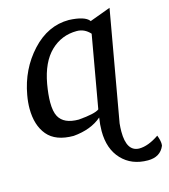

<svg xmlns="http://www.w3.org/2000/svg" viewBox="-139 -820 1063 1209"><g transform="rotate(-15 392.0 -215.5)"><path d="M674.8 279.8Q568.8 279.8 504.4 211.4Q439.9 143.1 439.9 26.4Q439.9 -14.2 447.3 -60.5Q377.4 0 262.2 9.8Q146 9.8 92 -54.4Q38.1 -118.7 38.1 -228Q38.1 -269 46.4 -314.9Q74.7 -475.6 179.4 -589.4Q284.2 -703.1 421.4 -703.1Q524.4 -698.7 552.2 -662.1L551.8 -660.2L689 -710.9L562 8.3Q559.1 37.1 559.1 61.5Q559.1 191.4 640.6 193.4Q699.7 193.4 771 144.5Q784.2 179.2 784.2 202.1Q784.2 208 783.2 213.4Q755.9 279.8 674.8 279.8ZM320.3 -81.1Q426.8 -89.8 455.1 -111.3L538.1 -582.5Q501.5 -623 451.2 -623Q352.1 -623 281 -554.7Q210 -486.3 185.5 -349.6Q173.8 -281.2 173.8 -231.9Q173.8 -171.9 191.4 -139.6Q223.1 -81.1 320.3 -81.1Z"/></g></svg>

Font: Kelvinch
Style: Bold Italic
Weight: 700
Italic angle: -10°
Designer: Paul James Miller
Foundry: High-Logic / Made with FontCreator
Version: Version 3.30 September 23, 2016